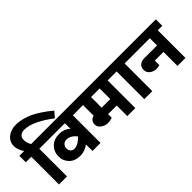

<svg xmlns="http://www.w3.org/2000/svg" viewBox="-13 -1857 2694 2694"><g transform="rotate(-45 1334.0 -510.0)"><path d="M284 -888Q239 -888 209.5 -863Q180 -838 180 -793Q180 -733 213 -677H337V-549H248V0H89V-549H-20V-677H75Q21 -757 21 -826Q21 -912 86.5 -966.5Q152 -1021 255 -1021Q318 -1021 386 -1002.5Q454 -984 504.5 -960.5Q555 -937 614.5 -898Q674 -859 703.5 -836.5Q733 -814 775 -779L704 -696Q601 -777 489.5 -832.5Q378 -888 284 -888Z M1003 -677 1002 -548H913V1H754V-129Q671 -71 590 -71Q484 -71 423 -131Q362 -191 362 -281Q362 -374 424 -437Q486 -500 594 -500Q684 -500 755 -439V-549H317V-677ZM598 -200Q636 -200 678 -224.5Q720 -249 754 -288V-289Q687 -371 609 -371Q568 -371 544 -345.5Q520 -320 520 -283Q520 -247 540.5 -223.5Q561 -200 598 -200Z M1693 -677V-549H1604V0H1445V-210H1274V-137Q1176 -105 1106.5 -142Q1037 -179 1037 -242Q1037 -277 1058.5 -304Q1080 -331 1115 -337V-549H983V-677ZM1445 -338V-549H1274V-338Z M2030 -677V-549H1941V0H1782V-549H1673V-677Z M2688 -677V-549H2599V0H2441V-278H2269V-188Q2187 -163 2126 -198Q2065 -233 2065 -294Q2065 -348 2097.5 -377Q2130 -406 2190 -406H2441V-549H2010V-677Z"/></g></svg>

Font: Martel Sans Heavy
Style: Regular
Weight: 900
Designer: Dan Reynolds and Mathieu Réguer
Foundry: Dan Reynolds and Mathieu Réguer
Version: Version 1.001;PS 001.001;hotconv 1.0.70;makeotf.lib2.5.58329